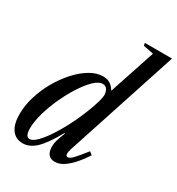

<svg xmlns="http://www.w3.org/2000/svg" viewBox="-193 -932 982 1065"><g transform="rotate(30 298.0 -400.0)"><path d="M112.5 10.5Q66.5 10.5 41.8 -23.8Q17 -58 17 -122.5Q17 -177 34.5 -234.8Q52 -292.5 82.5 -346Q113 -399.5 151.5 -442Q190 -484.5 232 -509.5Q274 -534.5 315 -534.5Q341.5 -534.5 359.2 -523.8Q377 -513 393 -488L490.5 -781.5L425 -794.5L421.5 -811H595.5L361 -94.5Q346.5 -47.5 368 -47.5Q380.5 -47.5 400.2 -68Q420 -88.5 459 -138.5L478 -123.5Q390 10.5 318 10.5Q262.5 10.5 262.5 -58Q262.5 -76.5 269.2 -98.8Q276 -121 289 -152.5L286 -155.5Q236 -65.5 196.2 -27.5Q156.5 10.5 112.5 10.5ZM134.5 -29Q153.5 -29 181 -56.8Q208.5 -84.5 239.2 -132.5Q270 -180.5 299.8 -241.5Q329.5 -302.5 352.5 -368.5Q363.5 -401 367.5 -418Q371.5 -435 372 -449Q368 -497.5 333.5 -497.5Q309 -497.5 279 -468.8Q249 -440 218.8 -393Q188.5 -346 163 -290.5Q137.5 -235 122 -180.2Q106.5 -125.5 106.5 -82.5Q106.5 -29 134.5 -29Z"/></g></svg>

Font: Libre Caslon Condensed Medium Italic
Style: Regular
Weight: 500
Italic angle: -22.583°
Designer: Pablo Impallari, Rodrigo Fuenzalida, Katja Schimmel, Ertekin Erdin
Foundry: Pablo Impallari, Rodrigo Fuenzalida
Version: Version 2.000; ttfautohint (v1.8.4.7-5d5b);gftools[0.9.33]